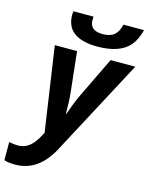

<svg xmlns="http://www.w3.org/2000/svg" viewBox="-215 -871 931 1201"><g transform="rotate(15 251.0 -270.5)"><path d="M564.5 -780.8Q547.9 -715.8 516.6 -679.4Q485.4 -643.1 433.6 -624.5Q381.8 -606 307.6 -606Q210 -606 157.7 -643.3Q105.5 -680.7 105.5 -757.8Q105.5 -769.5 107.9 -780.8H237.8L236.8 -768.1V-757.8Q236.8 -689.9 319.8 -689.9Q368.2 -689.9 394.3 -711.4Q420.4 -732.9 431.6 -780.8ZM49.8 -545.9H193.8L221.2 -293Q228 -233.4 228 -149.9H231Q240.7 -174.8 252.4 -208.3Q264.2 -241.7 284.2 -283.2L411.1 -545.9H570.8L238.8 78.1Q152.3 240.2 2.9 240.2Q-41 240.2 -68.8 231V113.8Q-35.6 120.1 -12.2 120.1Q28.8 120.1 59.8 96.7Q90.8 73.2 117.2 23.9L129.9 0Z"/></g></svg>

Font: Zoram GWebM
Style: Bold Italic
Weight: 700
Italic angle: -12°
Foundry: Ascender Corporation
Version: Version 1.000